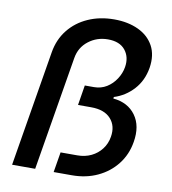

<svg xmlns="http://www.w3.org/2000/svg" viewBox="-82 -809 789 880"><g transform="rotate(10 312.0 -368.5)"><path d="M33.2 0 122.6 -539.1Q132.8 -600.1 168.2 -644.5Q203.6 -689 258.1 -713.1Q312.5 -737.3 379.4 -737.3Q443.4 -737.3 491.5 -714.8Q539.6 -692.4 563 -649.7Q586.4 -606.9 576.7 -546.4Q566.4 -485.8 528.8 -444.6Q491.2 -403.3 438.5 -386.7L437.5 -379.4Q506.3 -373 541.7 -324.2Q577.1 -275.4 564 -199.2Q554.2 -139.6 519 -94.7Q483.9 -49.8 430.4 -24.9Q377 0 311.5 0H226.6L242.2 -94.2H319.8Q356 -94.2 384.8 -108.2Q413.6 -122.1 432.6 -147Q451.7 -171.9 457 -204.6Q465.8 -255.9 436 -289.1Q406.2 -322.3 344.2 -322.3H283.2L298.3 -415.5H340.8Q373.5 -415.5 399.7 -431.6Q425.8 -447.8 443.1 -474.4Q460.4 -501 465.3 -530.3Q473.1 -577.6 447.3 -609.9Q421.4 -642.1 366.7 -642.1Q315.4 -642.1 276.4 -611.8Q237.3 -581.5 229 -531.2L140.6 0Z"/></g></svg>

Font: Inter 17pt Medium
Style: Italic
Weight: 500
Italic angle: -9.3988°
Version: Version 4.001;git-66647c0bb